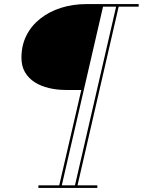

<svg xmlns="http://www.w3.org/2000/svg" viewBox="-20 -770 699 940"><path d="M168 150V137.5H270L378 -329.5H303Q259.5 -329.5 220 -338.8Q180.5 -348 150.2 -367.2Q120 -386.5 102.5 -416.2Q85 -446 85 -487Q85 -548 109.5 -596.5Q134 -645 177.8 -679.2Q221.5 -713.5 279.2 -731.8Q337 -750 403.5 -750H659V-737.5H561L359.5 137.5H456.5V150ZM282.5 137.5H347L548.5 -737.5H484.5Z"/></svg>

Font: Bodoni Moda 18pt SemiBold
Style: Italic
Weight: 600
Italic angle: -13°
Designer: Owen Earl
Foundry: indestructible type
Version: Version 2.005